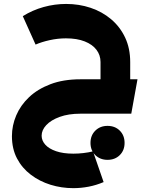

<svg xmlns="http://www.w3.org/2000/svg" viewBox="-20 -588 777 993"><path d="M499.9 -97.1V-267.1Q499.9 -302.9 478.9 -330.5Q458 -358.1 418 -373.9Q378 -389.7 321 -389.7Q279.3 -389.7 237.2 -380.4Q195.1 -371.1 164 -357.4L97.9 -504.4Q148.6 -536 205.9 -551.8Q263.1 -567.6 321.9 -567.6Q389.1 -567.6 448.9 -547.5Q508.6 -527.4 554.6 -488.6Q600.7 -449.7 627.1 -393.9Q653.4 -338.1 653.4 -267.1V-97.1ZM358.9 385.1Q298.3 385.1 241.5 367.6Q184.7 350 139.4 315.6Q94.1 281.3 67.9 231.4Q41.7 181.4 41.7 116.1Q41.7 61.3 63.9 8.9Q86 -43.4 130.3 -85.4Q174.6 -127.4 241 -152.6Q307.4 -177.9 396 -177.9V0Q334 0 288.8 16.5Q243.6 33 219.4 58.9Q195.3 84.9 195.3 113.9Q195.3 139.1 214.2 160.2Q233.1 181.3 269.9 194Q306.6 206.7 359.3 206.7Q385.6 206.7 411.6 203.6Q437.6 200.6 460.9 194.9L515.9 353.7Q478.4 369.7 438.8 377.4Q399.1 385.1 358.9 385.1ZM396 0V-177.9H691.1L658.9 0ZM536.1 238.7Q497.9 238.7 472.9 214.1Q448 189.4 448 151.1Q448 112.4 472.9 87.7Q497.9 63 536.1 63Q574.9 63 599.6 87.7Q624.3 112.4 624.3 151.1Q624.3 189.4 599.6 214.1Q574.9 238.7 536.1 238.7Z"/></svg>

Font: Alexandria
Style: Regular
Weight: 400
Designer: Mohamed Gaber
Foundry: Kief Type Foundry
Version: Version 5.100